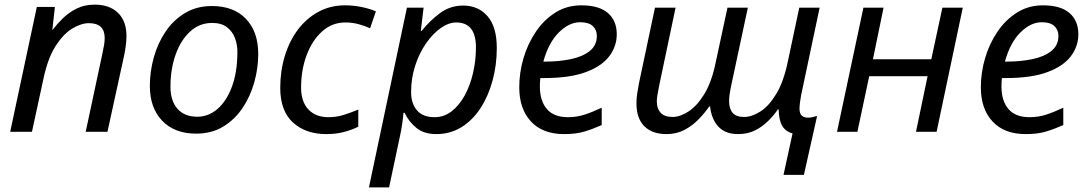

<svg xmlns="http://www.w3.org/2000/svg" viewBox="-20 -569 4706 829"><path d="M24 0 139 -539H217L206 -440H207Q226 -465 251.5 -490Q277 -515 311 -532Q345 -549 388 -549Q453 -549 489.5 -513.5Q526 -478 526 -414Q526 -391 522.5 -367Q519 -343 515 -325L444 0H350L422 -337Q427 -360 429.5 -375.5Q432 -391 432 -405Q432 -469 364 -469Q331 -469 292.5 -446Q254 -423 220.5 -371Q187 -319 168 -231L118 0Z M827 8Q734 8 680.5 -47.5Q627 -103 627 -198Q627 -260 644 -321Q661 -382 694.5 -432Q728 -482 778.5 -512.5Q829 -543 895 -543Q989 -543 1042 -487.5Q1095 -432 1095 -336Q1095 -275 1078 -214Q1061 -153 1027.5 -103Q994 -53 944 -22.5Q894 8 827 8ZM832 -65Q880 -65 919 -98.5Q958 -132 981.5 -195Q1005 -258 1005 -346Q1005 -376 994.5 -404.5Q984 -433 960 -451.5Q936 -470 896 -470Q841 -470 800.5 -432.5Q760 -395 738 -332.5Q716 -270 716 -195Q716 -133 746.5 -99Q777 -65 832 -65Z M1389 10Q1300 10 1245 -40Q1190 -90 1190 -190Q1190 -262 1209.5 -326.5Q1229 -391 1265.5 -440Q1302 -489 1354 -517.5Q1406 -546 1470 -546Q1505 -546 1540 -539Q1575 -532 1603 -520L1578 -447Q1558 -456 1530.5 -464Q1503 -472 1471 -472Q1414 -472 1371 -433.5Q1328 -395 1304 -331Q1280 -267 1280 -191Q1280 -130 1311.5 -96.5Q1343 -63 1398 -63Q1433 -63 1464.5 -73Q1496 -83 1527 -96V-22Q1499 -8 1464.5 1Q1430 10 1389 10Z M1573 240 1737 -536H1809L1797 -436H1801Q1836 -480 1880 -512.5Q1924 -545 1980 -545Q2045 -545 2085 -499Q2125 -453 2125 -362Q2125 -289 2107 -222Q2089 -155 2055 -102.5Q2021 -50 1972.5 -20Q1924 10 1864 10Q1810 10 1777 -17.5Q1744 -45 1727 -82H1722Q1721 -66 1717 -37.5Q1713 -9 1709 9L1660 240ZM1857 -63Q1897 -63 1930 -88.5Q1963 -114 1986.5 -157Q2010 -200 2022.5 -254Q2035 -308 2035 -364Q2035 -472 1950 -472Q1917 -472 1882.5 -447.5Q1848 -423 1819 -381Q1790 -339 1772.5 -285Q1755 -231 1755 -171Q1755 -123 1780 -93Q1805 -63 1857 -63Z M2416 10Q2323 10 2272.5 -44.5Q2222 -99 2222 -192Q2222 -256 2240.5 -318.5Q2259 -381 2294 -432.5Q2329 -484 2378.5 -515Q2428 -546 2490 -546Q2566 -546 2604.5 -513Q2643 -480 2643 -421Q2643 -369 2610.5 -326Q2578 -283 2509 -257.5Q2440 -232 2330 -232H2313Q2312 -223 2311.5 -213Q2311 -203 2311 -195Q2311 -134 2341 -98.5Q2371 -63 2432 -63Q2470 -63 2504 -74Q2538 -85 2578 -104V-29Q2540 -12 2503.5 -1Q2467 10 2416 10ZM2326 -303H2333Q2393 -303 2444 -313.5Q2495 -324 2526 -348.5Q2557 -373 2557 -414Q2557 -440 2539.5 -456.5Q2522 -473 2485 -473Q2437 -473 2392.5 -428.5Q2348 -384 2326 -303Z M3363 186 3402 7Q3372 -1 3357.5 -25.5Q3343 -50 3342 -97H3339Q3322 -72 3297 -47Q3272 -22 3240 -6Q3208 10 3167 10Q3112 10 3082 -22Q3052 -54 3046 -109H3042Q3022 -80 2995 -52.5Q2968 -25 2934 -7.5Q2900 10 2858 10Q2796 10 2762 -24Q2728 -58 2728 -122Q2728 -146 2731.5 -166.5Q2735 -187 2739 -210L2808 -536H2897L2826 -199Q2822 -177 2819 -161Q2816 -145 2816 -130Q2816 -100 2832.5 -82Q2849 -64 2884 -64Q2916 -64 2952.5 -87.5Q2989 -111 3020.5 -162Q3052 -213 3069 -294L3121 -536H3209L3137 -199Q3128 -156 3128 -134Q3128 -100 3143 -82Q3158 -64 3193 -64Q3226 -64 3263 -87.5Q3300 -111 3332 -164Q3364 -217 3382 -305L3431 -536H3519L3439 -158Q3436 -142 3434 -126Q3432 -110 3432 -99Q3432 -61 3469 -61Q3482 -61 3491.5 -64Q3501 -67 3508 -68L3451 186Z M3594 0 3708 -536H3795L3749 -313H4001L4049 -536H4137L4024 0H3935L3985 -240H3733L3682 0Z M4409 10Q4316 10 4265.5 -44.5Q4215 -99 4215 -192Q4215 -256 4233.5 -318.5Q4252 -381 4287 -432.5Q4322 -484 4371.5 -515Q4421 -546 4483 -546Q4559 -546 4597.5 -513Q4636 -480 4636 -421Q4636 -369 4603.5 -326Q4571 -283 4502 -257.5Q4433 -232 4323 -232H4306Q4305 -223 4304.5 -213Q4304 -203 4304 -195Q4304 -134 4334 -98.5Q4364 -63 4425 -63Q4463 -63 4497 -74Q4531 -85 4571 -104V-29Q4533 -12 4496.5 -1Q4460 10 4409 10ZM4319 -303H4326Q4386 -303 4437 -313.5Q4488 -324 4519 -348.5Q4550 -373 4550 -414Q4550 -440 4532.5 -456.5Q4515 -473 4478 -473Q4430 -473 4385.5 -428.5Q4341 -384 4319 -303Z"/></svg>

Font: Noto Sans IKEA
Style: Italic
Weight: 400
Italic angle: -12°
Designer: Monotype Design Team
Foundry: Monotype Imaging Inc.
Version: Version 2.001